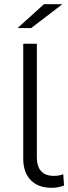

<svg xmlns="http://www.w3.org/2000/svg" viewBox="-20 -892 326 917"><path d="M91 -134V-683H156V-140Q156 -97 176.5 -74.5Q197 -52 237 -52Q263 -52 282 -60L286 -6Q258 5 227 5Q162 5 126.5 -32Q91 -69 91 -134ZM190 -872H278L129 -758H64Z"/></svg>

Font: Montserrat Ace
Style: Regular
Weight: 400
Designer: Julieta Ulanovsky
Foundry: Julieta Ulanovsky
Version: Version 1